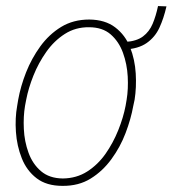

<svg xmlns="http://www.w3.org/2000/svg" viewBox="-20 -603 569 633"><path d="M501 -583 528.8 -582Q520 -543 505.6 -511.7Q491.2 -480.5 463.6 -461.2Q436 -441.9 390.6 -439.9L394 -464.8Q430.7 -467.3 451.4 -482.9Q472.2 -498.5 483.2 -524.4Q494.1 -550.3 501 -583ZM36.6 -253.9 40 -274.4Q47.9 -318.4 65.9 -364.3Q84 -410.2 112.8 -450Q141.6 -489.7 181.6 -514.2Q221.7 -538.6 274.4 -538.6Q326.7 -538.1 359.9 -512.7Q393.1 -487.3 408.9 -447Q424.8 -406.7 427.5 -360.8Q430.2 -314.9 423.8 -274.4L419.4 -253.9Q411.6 -210.4 394 -164.3Q376.5 -118.2 347.4 -78.4Q318.4 -38.6 278.8 -14.2Q239.3 10.3 186 9.8Q133.3 9.8 100.6 -15.4Q67.9 -40.5 51.8 -81.3Q35.6 -122.1 32.5 -168Q29.3 -213.9 36.6 -253.9ZM66.4 -274.4 62.5 -253.9Q56.6 -218.8 58.6 -177.7Q60.5 -136.7 74 -99.6Q87.4 -62.5 115 -38.8Q142.6 -15.1 187 -14.6Q232.4 -15.1 267.6 -37.6Q302.7 -60.1 327.9 -95.9Q353 -131.8 369.9 -173.8Q386.7 -215.8 394 -253.9L397.5 -274.4Q403.3 -309.6 401.1 -350.6Q398.9 -391.6 385.5 -428.7Q372.1 -465.8 345 -489.5Q317.9 -513.2 273.4 -513.2Q229 -513.7 193.6 -491Q158.2 -468.3 132.6 -431.9Q106.9 -395.5 90.3 -354Q73.7 -312.5 66.4 -274.4Z"/></svg>

Font: Roboto Condensed Thin
Style: Italic
Weight: 250
Italic angle: -12°
Designer: Christian Robertson
Foundry: Google
Version: Version 3.008; 2023